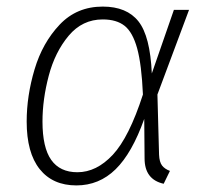

<svg xmlns="http://www.w3.org/2000/svg" viewBox="-20 -552 634 583"><path d="M441 -329 508 -522H554L458 -265L463 -82Q464 -60 472 -49.5Q480 -39 496 -33L477 6Q419 -7 419 -71L418 -191Q381 -87 331 -38Q281 11 212 11Q140 11 100.5 -38.5Q61 -88 61 -183Q61 -261 85 -341.5Q109 -422 161 -477Q213 -532 292 -532Q365 -532 400.5 -487Q436 -442 441 -329ZM109 -183Q109 -104 135.5 -66.5Q162 -29 215 -29Q273 -29 322.5 -82Q372 -135 414 -265Q410 -356 396.5 -405Q383 -454 358.5 -473.5Q334 -493 292 -493Q230 -493 188.5 -443.5Q147 -394 128 -322Q109 -250 109 -183Z"/></svg>

Font: Fira Sans ExtraLight
Style: Italic
Weight: 275
Italic angle: -8°
Designer: Carrois Corporate & Edenspiekermann AG
Foundry: Carrois Corporate GbR & Edenspiekermann AG
Version: Version 4.203